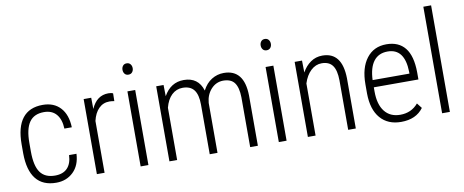

<svg xmlns="http://www.w3.org/2000/svg" viewBox="-66 -1036 3219 1331"><g transform="rotate(-10 1544.0 -370.0)"><path d="M239.3 -40.5Q295.9 -40.5 326.2 -72.3Q356.4 -104 358.9 -163.6H411.1Q407.2 -82.5 359.4 -36.4Q311.5 9.8 239.3 9.8Q145 9.8 96.9 -50.5Q48.8 -110.8 47.9 -229.5V-293.9Q47.9 -415 95.9 -476.6Q144 -538.1 238.8 -538.1Q317.4 -538.1 362.8 -488.5Q408.2 -439 411.1 -350.1H358.9Q356.4 -415.5 325.7 -451.4Q294.9 -487.3 238.8 -487.3Q168.5 -487.3 135.5 -439.9Q102.5 -392.6 102.5 -294.4V-234.4Q102.5 -132.8 135.7 -86.7Q168.9 -40.5 239.3 -40.5Z M732.9 -477.5Q713.4 -481 698.7 -481Q653.8 -481 623.3 -450.2Q592.8 -419.4 580.1 -364.7V0H525.9V-528.3H579.1L580.1 -449.2Q618.7 -538.1 701.2 -538.1Q722.7 -538.1 733.9 -531.7Z M888.7 0H834V-528.3H888.7ZM826.2 -680.7Q826.2 -697.3 835.4 -709Q844.7 -720.7 861.8 -720.7Q878.9 -720.7 888.4 -709Q897.9 -697.3 897.9 -680.7Q897.9 -664.1 888.4 -652.6Q878.9 -641.1 861.8 -641.1Q844.7 -641.1 835.4 -652.6Q826.2 -664.1 826.2 -680.7Z M1088.4 -528.3 1089.8 -449.2Q1139.2 -538.1 1231.4 -538.1Q1333.5 -538.1 1363.3 -440.9Q1388.2 -489.3 1427.5 -513.7Q1466.8 -538.1 1513.2 -538.1Q1655.8 -538.1 1659.2 -354.5V0H1605V-351.1Q1604 -419.4 1579.6 -452.9Q1555.2 -486.3 1499.5 -486.3Q1449.2 -485.4 1414.6 -447.3Q1379.9 -409.2 1375 -351.6V0H1320.3V-349.6Q1320.3 -418.9 1294.7 -452.6Q1269 -486.3 1214.8 -486.3Q1170.4 -486.3 1137.9 -455.6Q1105.5 -424.8 1090.8 -367.7V0H1036.6V-528.3Z M1861.3 0H1806.6V-528.3H1861.3ZM1798.8 -680.7Q1798.8 -697.3 1808.1 -709Q1817.4 -720.7 1834.5 -720.7Q1851.6 -720.7 1861.1 -709Q1870.6 -697.3 1870.6 -680.7Q1870.6 -664.1 1861.1 -652.6Q1851.6 -641.1 1834.5 -641.1Q1817.4 -641.1 1808.1 -652.6Q1798.8 -664.1 1798.8 -680.7Z M2063 -528.3 2064.5 -444.3Q2087.9 -487.3 2124.3 -512.7Q2160.6 -538.1 2207 -538.1Q2345.2 -538.1 2348.6 -354V0H2294.9V-348.1Q2294.4 -418.9 2270 -452.6Q2245.6 -486.3 2193.4 -486.3Q2150.9 -486.3 2116.9 -454.3Q2083 -422.4 2065.4 -366.7V0H2011.2V-528.3Z M2667 9.8Q2573.7 9.8 2521 -51.3Q2468.3 -112.3 2467.3 -225.1V-289.6Q2467.3 -405.8 2518.1 -471.9Q2568.8 -538.1 2657.7 -538.1Q2743.7 -538.1 2788.8 -481.9Q2834 -425.8 2835 -310.1V-259.3H2521V-229.5Q2521 -138.7 2559.8 -89.4Q2598.6 -40 2669.4 -40Q2747.6 -40 2795.9 -97.2L2824.2 -61Q2772.5 9.8 2667 9.8ZM2657.7 -487.3Q2593.8 -487.3 2559.3 -442.1Q2524.9 -397 2521.5 -310.1H2780.8V-324.2Q2776.9 -487.3 2657.7 -487.3Z M3010.7 0H2956.1V-750H3010.7Z"/></g></svg>

Font: Roboto Condensed Light
Style: Regular
Weight: 300
Designer: Google
Version: Version 2.134; 2016